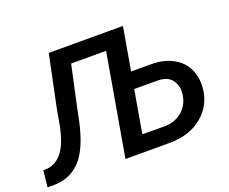

<svg xmlns="http://www.w3.org/2000/svg" viewBox="-141 -897 1295 1084"><g transform="rotate(-20 506.5 -355.5)"><path d="M685.5 -710.9H239.7L172.4 -387.2L163.1 -333C149.9 -252.4 129.9 -194.3 103.5 -158.2C77.1 -121.6 43.5 -102.1 2 -99.1L-15.6 -98.6L-26.4 0H18.1C81.1 -1.5 133.3 -24.9 174.3 -69.3C214.8 -113.8 246.1 -185.5 268.1 -284.7L282.7 -356L337.9 -611.3H547.9L441.9 0H708C787.6 0 853 -21.5 904.3 -64C955.6 -106.4 983.9 -161.6 989.3 -230.5C989.7 -237.8 990.2 -245.1 990.2 -252.4C990.2 -286.1 982.4 -317.9 967.3 -348.1C952.1 -378.4 927.7 -403.3 893.1 -422.4C858.4 -441.4 818.8 -451.7 773.9 -453.1L640.6 -453.6ZM770.5 -354C804.7 -352.5 830.1 -342.3 846.7 -322.3C862.8 -302.7 871.1 -279.8 871.1 -253.4C871.1 -246.6 870.6 -239.3 869.6 -231.9C863.8 -191.4 846.7 -158.7 817.9 -134.8C789.1 -110.8 754.4 -98.1 712.9 -97.7L579.1 -98.6L623.5 -354.5Z"/></g></svg>

Font: Roboto Medium
Style: Italic
Weight: 500
Italic angle: -12°
Designer: Google
Version: Version 2.137; 2017